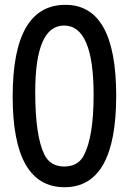

<svg xmlns="http://www.w3.org/2000/svg" viewBox="-20 -783 540 806"><path d="M254.9 -762.7Q467.8 -762.7 467.8 -380.9Q467.8 2.9 251 2.9Q33.2 2.9 33.2 -377.9Q33.2 -762.7 254.9 -762.7ZM249 -675.8Q127.9 -675.8 127.9 -396.5Q127.9 -212.9 166 -134.8Q190.4 -84 250 -84Q307.6 -84 332 -130.9Q373 -209 373 -384.8Q373 -675.8 249 -675.8Z"/></svg>

Font: MotoyaLMaru
Style: W3 mono
Weight: 400
Version: Version 1.01